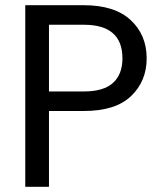

<svg xmlns="http://www.w3.org/2000/svg" viewBox="-20 -717 619 737"><path d="M302 -291H168V0H77V-697H302Q420 -697 481.5 -640Q543 -583 543 -493Q543 -406 483.5 -348.5Q424 -291 302 -291ZM450 -493Q450 -622 302 -622H168V-366H302Q378 -366 414 -399Q450 -432 450 -493Z"/></svg>

Font: Poppins A&M
Style: Regular-A&M
Weight: 400
Designer: Ninad Kale (Devanagari), Jonny Pinhorn (Latin)
Foundry: Indian Type Foundry
Version: 4.004